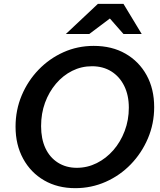

<svg xmlns="http://www.w3.org/2000/svg" viewBox="-20 -970 834 1000"><path d="M372 10Q280 10 210 -30.5Q140 -71 100.5 -143.5Q61 -216 61 -310Q61 -397 93 -473Q125 -549 181 -607Q237 -665 310.5 -698Q384 -731 468 -731Q563 -731 633.5 -690.5Q704 -650 743.5 -578.5Q783 -507 783 -412Q783 -326 750.5 -249.5Q718 -173 661.5 -114.5Q605 -56 530.5 -23Q456 10 372 10ZM380 -96Q435 -96 484 -120.5Q533 -145 570.5 -188Q608 -231 629.5 -288Q651 -345 651 -409Q651 -474 627 -522.5Q603 -571 560 -598Q517 -625 459 -625Q404 -625 356 -601Q308 -577 271.5 -534Q235 -491 214.5 -435Q194 -379 194 -313Q194 -247 216.5 -198.5Q239 -150 281.5 -123Q324 -96 380 -96ZM323 -793 490 -950H623L718 -793H623L509 -923H618L445 -793Z"/></svg>

Font: Instrument Sans SemiBold
Style: Italic
Weight: 600
Italic angle: -13°
Designer: Rodrigo Fuenzalida
Foundry: fragTYPE
Version: Version 1.000;gftools[0.9.28]